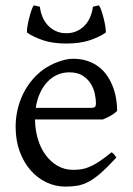

<svg xmlns="http://www.w3.org/2000/svg" viewBox="-20 -691 502 726"><path d="M242.2 -417.5Q216.8 -417.5 195.6 -407.7Q174.3 -397.9 158 -380.1Q141.6 -362.3 130.6 -337.6Q119.6 -313 115.2 -283.2H324.2Q335.4 -283.2 339.1 -286.9Q342.8 -290.5 342.8 -300.8Q342.8 -314 339.1 -333.7Q335.4 -353.5 324.5 -372.3Q313.5 -391.1 293.7 -404.3Q273.9 -417.5 242.2 -417.5ZM422.9 -272Q414.1 -262.2 399.4 -253.9Q384.8 -245.6 369.1 -239.3H112.3Q112.8 -201.2 122.8 -166.7Q132.8 -132.3 151.6 -106.2Q170.4 -80.1 197 -64.5Q223.6 -48.8 256.8 -48.8Q272 -48.8 286.4 -50.8Q300.8 -52.7 317.4 -59.6Q334 -66.4 354.2 -79.6Q374.5 -92.8 401.9 -115.2Q408.2 -111.8 412.8 -105.5Q417.5 -99.1 419.9 -95.2Q387.2 -59.6 362.5 -37.8Q337.9 -16.1 316.2 -4.4Q294.4 7.3 273.2 11Q252 14.6 227.1 14.6Q189.5 14.6 155.5 -1.5Q121.6 -17.6 95.7 -47.1Q69.8 -76.7 54.4 -118.4Q39.1 -160.2 39.1 -211.9Q39.1 -244.6 46.4 -276.4Q53.7 -308.1 67.6 -336.4Q81.5 -364.7 101.6 -388.7Q121.6 -412.6 147 -430.2Q157.7 -437.5 171.1 -444.6Q184.6 -451.7 199.2 -457Q213.9 -462.4 228.3 -465.6Q242.7 -468.8 255.9 -468.8Q287.6 -468.8 312.5 -460Q337.4 -451.2 356 -436.3Q374.5 -421.4 387.2 -401.6Q399.9 -381.8 408 -359.9Q416 -337.9 419.4 -315.2Q422.9 -292.5 422.9 -272ZM231 -526.4Q179.7 -526.4 143.3 -538.6Q106.9 -550.8 82 -567.9Q81.1 -573.7 83.3 -588.4Q85.4 -603 89.4 -619.1Q93.3 -635.3 98.1 -649.9Q103 -664.6 107.9 -670.9L130.9 -665.5Q132.8 -646.5 140.1 -628.4Q147.5 -610.4 159.9 -596.4Q172.4 -582.5 190.2 -574Q208 -565.4 231 -565.4Q253.9 -565.4 271.7 -574Q289.6 -582.5 302 -596.4Q314.5 -610.4 321.8 -628.4Q329.1 -646.5 331.1 -665.5L354 -670.9Q358.9 -664.6 363.8 -649.9Q368.7 -635.3 372.6 -619.1Q376.5 -603 378.7 -588.4Q380.9 -573.7 379.9 -567.9Q355.5 -550.8 318.8 -538.6Q282.2 -526.4 231 -526.4Z"/></svg>

Font: Gentium Plus CyrE
Style: Regular
Weight: 400
Designer: J. Victor Gaultney, Annie Olsen, Iska Routamaa, Becca Hirsbrunner
Foundry: SIL International
Version: Version 5.000